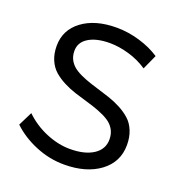

<svg xmlns="http://www.w3.org/2000/svg" viewBox="-128 -812 867 924"><g transform="rotate(20 305.5 -350.0)"><path d="M32.2 -104 67.9 -175.8Q115.7 -129.4 178.2 -103.3Q240.7 -77.1 300.8 -77.1Q376.5 -77.1 420.7 -106Q464.8 -134.8 464.8 -185.1Q464.8 -214.4 451.7 -236.6Q438.5 -258.8 415.8 -272.9Q393.1 -287.1 363.5 -298.3Q334 -309.6 301.3 -318.8Q268.6 -328.1 236.1 -338.6Q203.6 -349.1 174.1 -364.3Q144.5 -379.4 121.6 -399.4Q98.6 -419.4 85.2 -450.7Q71.8 -481.9 71.8 -522Q71.8 -604 138.4 -653.6Q205.1 -703.1 314 -703.1Q373.5 -703.1 432.6 -685.5Q491.7 -668 536.1 -638.2L502 -563Q457.5 -592.8 406 -607.4Q354.5 -622.1 309.1 -622.1Q240.7 -622.1 200.4 -597.4Q160.2 -572.8 160.2 -528.8Q160.2 -500 173.6 -478.3Q187 -456.5 210 -442.4Q232.9 -428.2 262.5 -417.2Q292 -406.2 324.5 -396.5Q356.9 -386.7 389.6 -376Q422.4 -365.2 451.9 -349.6Q481.4 -334 504.2 -313.7Q526.9 -293.5 540 -261.5Q553.2 -229.5 553.2 -189Q553.2 -101.6 483.2 -49.3Q413.1 2.9 299.8 2.9Q225.1 2.9 154.1 -26.4Q83 -55.7 32.2 -104Z"/></g></svg>

Font: Montserrat Light
Style: Regular
Weight: 300
Designer: Julieta Ulanovsky
Foundry: Julieta Ulanovsky
Version: Version 1.000;PS 002.000;hotconv 1.0.70;makeotf.lib2.5.58329